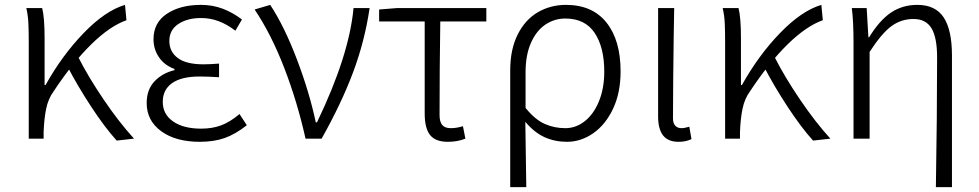

<svg xmlns="http://www.w3.org/2000/svg" viewBox="-20 -569 4016 788"><path d="M88 -536H153Q163 -497 163 -413V-220H167Q235 -342 323.5 -433.5Q412 -525 493 -549L499 -486Q431 -462 354.5 -387Q278 -312 200 -194Q178 -164 169.5 -123Q161 -82 159 -26V0H98V-395Q98 -441 96.5 -473.5Q95 -506 88 -536ZM257 -296 301 -335Q342 -254 405 -161Q468 -68 530 0L459 8Q410 -46 354 -131.5Q298 -217 257 -296Z M582 -146Q582 -201 614 -235Q646 -269 696 -281V-286Q655 -301 632.5 -334Q610 -367 610 -408Q610 -476 665 -512.5Q720 -549 805 -549Q852 -549 893.5 -533.5Q935 -518 973 -489L946 -443Q912 -469 877.5 -482Q843 -495 805 -495Q749 -495 712 -470.5Q675 -446 675 -401Q675 -357 709.5 -331Q744 -305 815 -305Q840 -305 879 -308V-252Q833 -255 799 -255Q725 -255 686.5 -228Q648 -201 648 -151Q648 -100 690.5 -70.5Q733 -41 806 -41Q851 -41 887.5 -54.5Q924 -68 963 -101L993 -55Q946 -18 902 -2.5Q858 13 800 13Q701 13 641.5 -30.5Q582 -74 582 -146Z M1025 -530 1089 -549Q1147 -461 1198.5 -325.5Q1250 -190 1276 -67H1281Q1413 -341 1431 -536H1497Q1477 -400 1429 -272Q1381 -144 1300 0H1234Q1200 -152 1146.5 -290.5Q1093 -429 1025 -530Z M1723 -103V-481H1536V-530L1611 -536H1976V-481H1787Q1784 -283 1784 -97Q1784 -69 1795 -56Q1806 -43 1830 -43Q1854 -43 1880 -51L1890 0Q1858 13 1818 13Q1767 13 1745 -15Q1723 -43 1723 -103Z M2303 -549Q2411 -549 2469 -476.5Q2527 -404 2527 -276Q2527 -188 2496 -122.5Q2465 -57 2414.5 -22Q2364 13 2307 13Q2257 13 2215 -6Q2173 -25 2136 -69Q2138 65 2140 199H2074V-280Q2074 -366 2104.5 -427Q2135 -488 2187 -518.5Q2239 -549 2303 -549ZM2460 -275Q2460 -375 2420.5 -434Q2381 -493 2300 -493Q2256 -493 2219 -468.5Q2182 -444 2159.5 -394Q2137 -344 2137 -272V-126Q2176 -78 2215.5 -60.5Q2255 -43 2300 -43Q2344 -43 2380.5 -72Q2417 -101 2438.5 -154Q2460 -207 2460 -275Z M2681 -91V-536H2747L2745 -419Q2744 -334 2743 -249.5Q2742 -165 2742 -84Q2742 -63 2751.5 -53Q2761 -43 2777 -43Q2790 -43 2809 -49L2818 2Q2807 7 2794.5 10Q2782 13 2765 13Q2722 13 2701.5 -13Q2681 -39 2681 -91Z M2946 -536H3011Q3021 -497 3021 -413V-220H3025Q3093 -342 3181.5 -433.5Q3270 -525 3351 -549L3357 -486Q3289 -462 3212.5 -387Q3136 -312 3058 -194Q3036 -164 3027.5 -123Q3019 -82 3017 -26V0H2956V-395Q2956 -441 2954.5 -473.5Q2953 -506 2946 -536ZM3115 -296 3159 -335Q3200 -254 3263 -161Q3326 -68 3388 0L3317 8Q3268 -46 3212 -131.5Q3156 -217 3115 -296Z M3826 -333Q3826 -415 3803 -453Q3780 -491 3729 -491Q3679 -491 3639 -462Q3599 -433 3549 -356V0H3483V-395Q3483 -481 3476 -536H3537L3544 -416H3547Q3590 -486 3637 -517.5Q3684 -549 3745 -549Q3819 -549 3853 -497.5Q3887 -446 3887 -342V199H3821Q3826 -96 3826 -333Z"/></svg>

Font: 寒蝉端黑体 Light
Style: Regular
Weight: 300
Designer: ChillDuanSans {Warren2060}; 
Source Han Sans {Ryoko NISHIZUKA 西塚涼子 (kana, bopomofo & ideographs); Paul D. Hunt (Latin, G
Foundry: ChillType&Adobe
Version: Version 1.300;Glyphs 3.3 (3306)